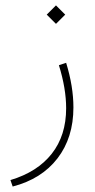

<svg xmlns="http://www.w3.org/2000/svg" viewBox="-20 -432 353 710"><path d="M187 -412.1 221.2 -377.9 187 -343.8 152.8 -377.9ZM26.9 257.8 18.6 233.9Q118.2 204.1 171.4 136.5Q224.6 68.8 224.6 -31.7Q224.6 -104.5 197.8 -190.9L224.6 -199.7Q251.5 -111.8 251.5 -34.7Q251.5 77.1 192.6 153.6Q133.8 230 26.9 257.8Z"/></svg>

Font: Vazirmatn FD Thin
Style: Regular
Weight: 100
Designer: Saber Rastikerdar
Foundry: Saber Rastikerdar
Version: Version 33.003